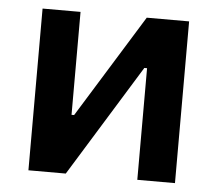

<svg xmlns="http://www.w3.org/2000/svg" viewBox="-43 -567 697 615"><g transform="rotate(5 305.5 -260.0)"><path d="M69.8 0V-520H191.9V-189H200.2L404.8 -520H541V0H419.9V-358.9H411.1L189.9 0Z"/></g></svg>

Font: Fixel Text SemiBold
Style: Regular
Weight: 600
Width: 4
Designer: AlfaBravo + MacPaw
Foundry: Kyrylo Tkachov, Marchela Mozhyna, Serhii Makarenko, Maria Weinstein, Zakhar Kryvoshyya
Version: Version 1.211